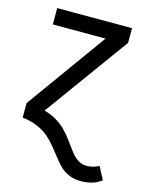

<svg xmlns="http://www.w3.org/2000/svg" viewBox="-113 -598 680 882"><g transform="rotate(15 227.5 -157.0)"><path d="M357.9 212.9Q326.7 212.9 301.5 202.4Q276.4 191.9 258.8 174.6Q241.2 157.2 225.1 136Q209 114.7 190.9 92.8Q172.9 70.8 151.6 51.8Q130.4 32.7 97.9 18.6Q65.4 4.4 24.9 0V-68.8L298.8 -449.2H47.9V-526.9H403.8V-457L113.8 -57.1Q145 -48.8 171.1 -33.4Q197.3 -18.1 214.8 -0.5Q232.4 17.1 247.6 36.9Q262.7 56.6 275.4 74.5Q288.1 92.3 301 106.7Q314 121.1 330.3 129.6Q346.7 138.2 366.2 138.2Q394.5 138.2 423.8 123L455.1 183.1Q416.5 212.9 357.9 212.9Z"/></g></svg>

Font: FiraGO
Style: Regular
Weight: 400
Designer: bBox Type
Foundry: bBox Type GmbH
Version: Version 1.001;PS 001.001;hotconv 1.0.88;makeotf.lib2.5.64775